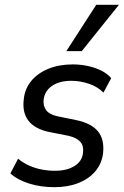

<svg xmlns="http://www.w3.org/2000/svg" viewBox="-20 -767 513 796"><path d="M205 9Q149 9 101 -6Q53 -21 23 -48L55 -109Q77 -91 102 -80Q127 -69 154 -64Q181 -59 208 -59Q257 -59 288.5 -78.5Q320 -98 324 -132Q328 -162 313 -179Q298 -196 264 -204L183 -220Q125 -232 98 -266.5Q71 -301 79 -359Q84 -401 110.5 -432.5Q137 -464 181 -482Q225 -500 282 -500Q313 -500 343.5 -493.5Q374 -487 399.5 -474.5Q425 -462 441 -443L409 -383Q384 -408 348 -420Q312 -432 276 -432Q227 -432 196.5 -411.5Q166 -391 161 -355Q158 -328 171.5 -310Q185 -292 218 -285L296 -269Q359 -256 386.5 -222Q414 -188 407 -129Q401 -87 374.5 -56Q348 -25 304.5 -8Q261 9 205 9ZM255 -555 379 -747H473L319 -555Z"/></svg>

Font: Nunito Sans 10pt SemiCondensed Medium
Style: Italic
Weight: 500
Width: 4
Italic angle: -9°
Designer: Vernon Adams
Foundry: Vernon Adams
Version: Version 3.101;gftools[0.9.27]